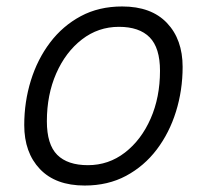

<svg xmlns="http://www.w3.org/2000/svg" viewBox="-20 -562 640 594"><path d="M242 12Q152 12 103.5 -39Q55 -90 55 -175Q55 -247 75.5 -313Q96 -379 135 -430.5Q174 -482 230 -512Q286 -542 358 -542Q448 -542 496.5 -491Q545 -440 545 -355Q545 -283 524.5 -217Q504 -151 465 -99.5Q426 -48 370 -18Q314 12 242 12ZM252 -51Q316 -51 366.5 -90Q417 -129 446 -195Q475 -261 475 -343Q475 -414 443 -446.5Q411 -479 348 -479Q284 -479 233.5 -440Q183 -401 154 -335Q125 -269 125 -187Q125 -115 157 -83Q189 -51 252 -51Z"/></svg>

Font: Geist Mono Light
Style: Italic
Weight: 300
Italic angle: -12°
Monospace: yes
Designer: Basement.studio, Andrés Briganti, Mateo Zaragoza
Foundry: Basement.studio, Vercel, Andrés Briganti, Guido Ferreyra, Mateo Zaragoza
Version: Version 1.500; ttfautohint (v1.8.4.7-5d5b)